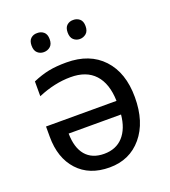

<svg xmlns="http://www.w3.org/2000/svg" viewBox="-135 -830 834 940"><g transform="rotate(-20 282.0 -360.0)"><path d="M416 -214.8H143.1Q144 -141.1 177.2 -101.6Q210.9 -62 273.4 -62Q335.9 -62 372.6 -102.5Q409.2 -143.1 416 -214.8ZM245.1 -471.2Q162.6 -471.2 75.2 -434.1V-511.2Q119.6 -530.3 158.7 -538.1Q197.8 -545.9 251 -545.9Q372.1 -545.9 440.4 -472.7Q508.8 -399.4 508.8 -271.5Q508.8 -142.6 444.8 -66.4Q380.9 9.8 275.9 9.8Q170.9 9.8 110.8 -55.7Q50.8 -121.1 50.8 -231.9V-285.2H418Q415.5 -376 371.6 -423.8Q327.6 -471.7 245.1 -471.2ZM353.5 -730Q372.1 -730.5 386.7 -718.8Q400.9 -707 400.9 -681.2Q400.9 -655.3 386.7 -643.1Q372.1 -630.9 353.5 -630.9Q335 -630.9 321.3 -643.1Q307.6 -655.3 307.6 -681.2Q307.6 -707 321.3 -718.8Q335 -730.5 353.5 -730ZM133.3 -718.8Q146.5 -730.5 166 -730Q185.5 -730.5 199.7 -718.8Q213.9 -707 213.9 -681.2Q213.9 -655.3 199.7 -643.1Q185.5 -630.9 166 -630.9Q146.5 -630.9 133.3 -643.1Q119.6 -655.3 119.6 -681.2Q119.6 -707 133.3 -718.8Z"/></g></svg>

Font: NotoSans
Style: Regular
Weight: 400
Designer: Monotype Design team
Foundry: Monotype Imaging Inc.
Version: Version 1.04